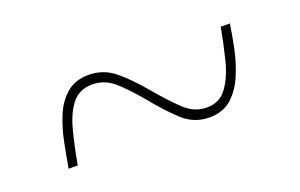

<svg xmlns="http://www.w3.org/2000/svg" viewBox="-37 -544 585 375"><g transform="rotate(-20 255.0 -356.5)"><path d="M58 -277Q62 -301 67.5 -328.5Q73 -356 83 -380.5Q93 -405 111 -420.5Q129 -436 157 -436Q187 -436 210 -417.5Q233 -399 259 -368Q285 -337 306 -317Q327 -297 353 -297Q380 -297 395 -318Q410 -339 418 -371Q426 -403 432 -436H451Q448 -415 442.5 -388Q437 -361 426.5 -335.5Q416 -310 398 -293.5Q380 -277 351 -277Q319 -277 295 -299.5Q271 -322 246 -353Q220 -384 201 -400Q182 -416 157 -416Q131 -416 116 -398Q101 -380 92.5 -348.5Q84 -317 77 -277Z"/></g></svg>

Font: Noto Serif Display SemiCondensed
Style: Bold
Weight: 700
Width: 4
Designer: Monotype Design Team
Foundry: Monotype Imaging Inc.
Version: Version 2.009